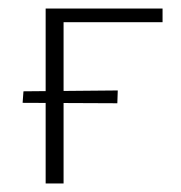

<svg xmlns="http://www.w3.org/2000/svg" viewBox="-20 -430 425 450"><path d="M87 0V-410H129V0ZM109 -378V-410H361V-378ZM255 -188 33 -189 35 -216 256 -218Z"/></svg>

Font: Ysabeau ExtraLight
Style: Regular
Weight: 250
Designer: Christian Thalmann (Catharsis Fonts)
Version: Version 2.002